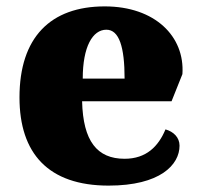

<svg xmlns="http://www.w3.org/2000/svg" viewBox="-20 -571 638 601"><path d="M320 10C481 10 542 -55 542 -115C542 -141 523 -159 498 -166C476 -113 438 -74 370 -74C284 -74 240 -129 237 -254H517L551 -339C559 -457 465 -551 308 -551C138 -551 41 -454 41 -266C41 -91 131 10 320 10ZM239 -325C239 -425 270 -478 313 -478C353 -478 370 -424 370 -325Z"/></svg>

Font: UArctic Serif Black
Style: Regular
Weight: 900
Designer: Customization by Puisto advertising & original work Monotype Design Team
Foundry: Monotype Imaging Inc.
Version: Version 2.004